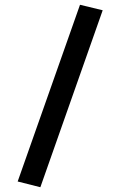

<svg xmlns="http://www.w3.org/2000/svg" viewBox="-20 -686 504 804"><path d="M54 74 315 -666 410 -643 149 98Z"/></svg>

Font: Athiti SemiBold
Style: Regular
Weight: 600
Designer: CadsonDemak Team
Foundry: CadsonDemak
Version: Version 1.033